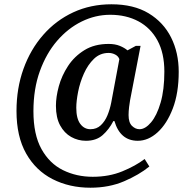

<svg xmlns="http://www.w3.org/2000/svg" viewBox="-20 -734 894 896"><path d="M402 142Q304 142 225.5 102Q147 62 102 -17.5Q57 -97 57 -216Q57 -322 89.5 -412.5Q122 -503 181.5 -571Q241 -639 322 -676.5Q403 -714 500 -714Q604 -714 673.5 -672Q743 -630 778.5 -559Q814 -488 814 -399Q814 -300 786.5 -228Q759 -156 715.5 -116.5Q672 -77 623 -77Q541 -77 514 -169H509Q489 -130 459 -103.5Q429 -77 381 -77Q344 -77 312 -95Q280 -113 260.5 -149Q241 -185 241 -240Q241 -282 254.5 -331.5Q268 -381 297.5 -426Q327 -471 374 -500Q421 -529 487 -529Q517 -529 539 -520Q561 -511 575 -499L614 -520H636L587 -266Q585 -256 582.5 -235Q580 -214 580 -197Q580 -162 596 -146.5Q612 -131 631 -131Q658 -131 685 -163Q712 -195 729.5 -255Q747 -315 747 -400Q747 -486 715 -545Q683 -604 626 -634.5Q569 -665 494 -665Q425 -665 361 -633.5Q297 -602 246.5 -543.5Q196 -485 166 -402Q136 -319 136 -215Q136 -106 173.5 -38.5Q211 29 274 60Q337 91 413 91Q489 91 551 65.5Q613 40 655 8L677 43Q629 82 559 112Q489 142 402 142ZM402 -131Q431 -131 450.5 -149.5Q470 -168 481.5 -196Q493 -224 499 -255L537 -458Q532 -472 517.5 -479.5Q503 -487 487 -487Q447 -487 418.5 -459.5Q390 -432 371.5 -390.5Q353 -349 344.5 -305.5Q336 -262 336 -231Q336 -181 354.5 -156Q373 -131 402 -131Z"/></svg>

Font: Noto Serif SemiCondensed Medium
Style: Italic
Weight: 500
Width: 4
Italic angle: -12°
Designer: Monotype Design Team
Foundry: Monotype Imaging Inc.
Version: Version 2.013